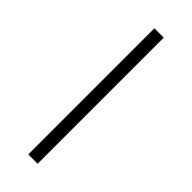

<svg xmlns="http://www.w3.org/2000/svg" viewBox="-242 -758 786 786"><g transform="rotate(45 151.0 -365.0)"><path d="M178.2 0H124V-730H178.2Z"/></g></svg>

Font: Sora ExtraLight
Style: Regular
Weight: 200
Designer: Jonathan Barnbrook, Julián Moncada
Foundry: Barnbrook Fonts
Version: Version 2.000